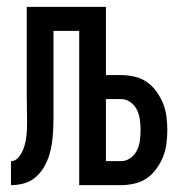

<svg xmlns="http://www.w3.org/2000/svg" viewBox="-20 -540 540 560"><path d="M12 0V-70Q23 -70 31 -78Q39 -86 44 -96Q49 -106 52 -117Q55 -128 56.5 -139Q58 -150 58.5 -161Q59 -172 59 -184Q59 -203 58.5 -222.5Q58 -242 58 -261V-520H289V-321H333Q352 -321 372 -316.5Q392 -312 408 -301Q424 -290 436 -273.5Q448 -257 455.5 -238.5Q463 -220 465.5 -200Q468 -180 468 -161Q468 -141 465.5 -121Q463 -101 455.5 -82.5Q448 -64 436 -47.5Q424 -31 408 -20Q392 -9 372 -4.5Q352 0 333 0H211V-450H136V-236Q136 -217 136 -198Q136 -179 135 -160Q134 -141 131.5 -122.5Q129 -104 123 -85.5Q117 -67 107 -50.5Q97 -34 82.5 -22Q68 -10 49.5 -5Q31 0 12 0ZM289 -70H333Q348 -70 360.5 -79Q373 -88 379.5 -101.5Q386 -115 388 -130Q390 -145 390 -161Q390 -176 388 -191Q386 -206 379.5 -219.5Q373 -233 360.5 -242Q348 -251 333 -251H289Z"/></svg>

Font: Iosevka Curly
Style: Regular
Weight: 400
Monospace: yes
Designer: Belleve Invis
Foundry: Belleve Invis
Version: Version 22.1.2; ttfautohint (v1.8.4)